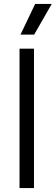

<svg xmlns="http://www.w3.org/2000/svg" viewBox="-20 -963 285 983"><path d="M80 -714H154V0H80ZM160 -943H245L155 -786H85Z"/></svg>

Font: Chakra Petch
Style: Regular
Weight: 400
Designer: Katatrad Aksorn Co.,Ltd.
Foundry: Cadson Demak Co.,Ltd.
Version: Version 1.000; ttfautohint (v1.6)